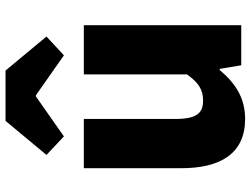

<svg xmlns="http://www.w3.org/2000/svg" viewBox="-126 -766 906 694"><g transform="rotate(-90 327.0 -419.0)"><path d="M244 14C321 14 374 -22 421 -78H425L438 0H583V-569H405V-196C375 -154 350 -138 310 -138C265 -138 244 -161 244 -239V-569H66V-217C66 -75 119 14 244 14ZM114 -704 181 -641 325 -742H330L474 -641L542 -704L419 -852H237Z"/></g></svg>

Font: Noto Sans TC Black
Style: Regular
Weight: 900
Designer: Ryoko NISHIZUKA 西塚涼子 (kana, bopomofo & ideographs); Paul D. Hunt (Latin, Greek & Cyrillic); Sandoll Communications 산돌커뮤니
Foundry: Adobe
Version: Version 2.004;hotconv 1.0.118;makeotfexe 2.5.65603